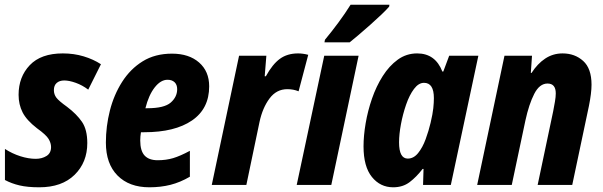

<svg xmlns="http://www.w3.org/2000/svg" viewBox="-20 -786 2563 816"><path d="M147 10Q97 10 63 2Q29 -6 1 -21V-153Q32 -133 66.5 -122Q101 -111 132 -111Q158 -111 177.5 -123Q197 -135 197 -161Q197 -178 186.5 -195.5Q176 -213 137 -241Q93 -275 76 -308.5Q59 -342 59 -383Q59 -459 106.5 -509Q154 -559 247 -559Q294 -559 335.5 -546.5Q377 -534 409 -513L355 -405Q330 -424 302 -434Q274 -444 253 -444Q233 -444 221 -433.5Q209 -423 209 -403Q209 -385 219.5 -371Q230 -357 265 -332Q306 -301 328.5 -268Q351 -235 351 -178Q351 -96 297 -43Q243 10 147 10Z M615 10Q529 10 479.5 -40Q430 -90 430 -180Q430 -249 447 -316Q464 -383 499 -438Q534 -493 586.5 -525.5Q639 -558 711 -558Q783 -558 826 -520.5Q869 -483 869 -419Q869 -324 796 -274Q723 -224 593 -224H579Q576 -206 576 -189Q576 -145 594.5 -125Q613 -105 650 -105Q686 -105 716 -114Q746 -123 787 -145V-35Q746 -11 704.5 -0.5Q663 10 615 10ZM606 -326Q678 -326 705.5 -350Q733 -374 733 -407Q733 -426 722 -436.5Q711 -447 692 -447Q663 -447 637.5 -414.5Q612 -382 598 -326Z M880 0 996 -549H1112L1105 -462H1110Q1138 -513 1169.5 -536Q1201 -559 1247 -559Q1257 -559 1268 -557.5Q1279 -556 1290 -553L1249 -398Q1227 -407 1201 -407Q1155 -407 1125.5 -367.5Q1096 -328 1083 -268L1027 0Z M1241 0 1358 -549H1504L1388 0ZM1361 -617Q1390 -652 1418.5 -690.5Q1447 -729 1470 -766H1635L1634 -758Q1623 -745 1601 -724Q1579 -703 1553 -680Q1527 -657 1503.5 -637Q1480 -617 1466 -606H1359Z M1651 10Q1596 10 1560.5 -34Q1525 -78 1525 -164Q1525 -209 1534 -262Q1543 -315 1561 -367Q1579 -419 1606.5 -462.5Q1634 -506 1670.5 -532.5Q1707 -559 1753 -559Q1830 -559 1860 -482H1864L1889 -549H2013L1896 0H1778L1780 -68H1776Q1750 -34 1721 -12Q1692 10 1651 10ZM1713 -112Q1738 -112 1757 -135.5Q1776 -159 1789 -194.5Q1802 -230 1810 -264Q1819 -302 1821.5 -326Q1824 -350 1824 -369Q1824 -434 1782 -434Q1759 -434 1739.5 -408Q1720 -382 1706 -341.5Q1692 -301 1684 -258Q1676 -215 1676 -181Q1676 -112 1713 -112Z M2008 0 2124 -549H2241L2236 -476H2239Q2264 -515 2297 -537Q2330 -559 2371 -559Q2423 -559 2458.5 -527Q2494 -495 2494 -426Q2494 -391 2483 -336L2412 0H2265L2331 -313Q2335 -334 2338.5 -354Q2342 -374 2342 -389Q2342 -431 2307 -431Q2273 -431 2250.5 -387Q2228 -343 2213 -274L2155 0Z"/></svg>

Font: Noto Sans Condensed ExtraBold
Style: Italic
Weight: 800
Width: 3
Italic angle: -12°
Designer: Monotype Design Team
Foundry: Monotype Imaging Inc.
Version: Version 2.013; ttfautohint (v1.8.4.7-5d5b)